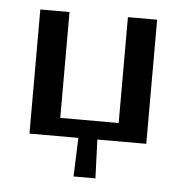

<svg xmlns="http://www.w3.org/2000/svg" viewBox="-40 -379 501 524"><g transform="rotate(5 210.0 -117.0)"><path d="M370 -340V0H236L240 106H180L184 0H50V-340H130V-50H290V-340Z"/></g></svg>

Font: Glametrix
Style: Bold
Weight: 700
Designer: gluk
Foundry: gluk
Version: Version 0.40